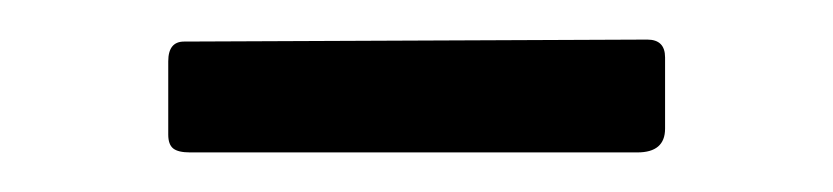

<svg xmlns="http://www.w3.org/2000/svg" viewBox="-20 -314 421 97"><path d="M316 -249Q316 -237 302 -237H76Q70 -237 67.5 -239Q65 -241 65 -246V-283Q65 -293 73 -293L307 -294Q316 -294 316 -285Z"/></svg>

Font: Libre Franklin Thin Light
Style: Regular
Weight: 300
Version: Version 3.000